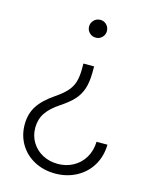

<svg xmlns="http://www.w3.org/2000/svg" viewBox="-110 -609 679 865"><g transform="rotate(15 229.5 -176.0)"><path d="M175.8 -120.1Q131.8 -91.3 111.8 -61.3Q91.8 -31.2 91.8 7.8Q91.8 45.9 110.4 75.9Q128.9 106 160.6 122.8Q192.4 139.6 231.4 139.6Q270 139.6 302.2 122.3Q334.5 105 354 73Q373.5 41 375 -2H425.8Q424.8 52.7 399.2 95.2Q373.5 137.7 329.3 161.1Q285.2 184.6 231.4 184.6Q177.2 184.6 134 161.6Q90.8 138.7 66.4 97.9Q42 57.1 42 5.9Q42 -43.5 65.9 -80.6Q89.8 -117.7 142.6 -153.3Q174.8 -175.3 192.6 -195.1Q210.4 -214.8 218.3 -239Q226.1 -263.2 226.6 -297.9V-327.1H276.4V-297.9Q275.9 -252 265.4 -221.2Q254.9 -190.4 233.6 -167.5Q212.4 -144.5 175.8 -120.1ZM291 -495.1Q291 -478.5 279.1 -466.3Q267.1 -454.1 250 -454.1Q232.4 -454.1 220.2 -466.1Q208 -478 208 -495.1Q208 -512.7 220.2 -524.9Q232.4 -537.1 250 -537.1Q267.1 -537.1 279.1 -524.9Q291 -512.7 291 -495.1Z"/></g></svg>

Font: Pretendard JP ExtraLight
Style: Regular
Weight: 200
Designer: Base glyphs from Inter by Rasmus Andersson; Hangeul glyphs from Noto Sans CJK(Source Han Sans) by Jang Soo-young and Kan
Foundry: Kil Hyung-jin
Version: Version 1.309